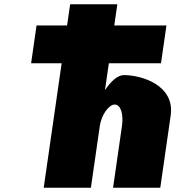

<svg xmlns="http://www.w3.org/2000/svg" viewBox="-20 -880 822 900"><path d="M294.5 -760.5H151.3L125.8 -583.5H269L184.9 0H406.1L447.9 -290C455.3 -341 489.7 -390 517.7 -390C547.7 -390 559.1 -341 551.8 -290L510 0H731.3L780 -338C800.6 -481 643.6 -528 560.8 -528C531.2 -528 500.2 -499 473.3 -459H472.3L490.2 -583.5H734.7L760.2 -760.5H515.7L530 -860H308.8Z"/></svg>

Font: Blink
Style: WideObl
Weight: 400
Designer: Mew Too
Foundry: Cannot Into Space Fonts
Version: Version 001.000